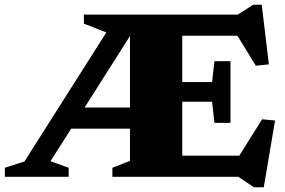

<svg xmlns="http://www.w3.org/2000/svg" viewBox="-34 -744 1200 808"><path d="M244.5 -202.5V-291.5H556.5V-202.5ZM461 -682.5H527V-614.5L178.5 -65.5L255 -38V0H-13.5V-38L69 -64.5ZM319 -644.5V-682.5H498L449 -593.5ZM936 -486.5V-357V-227H868.5L858.5 -316H626.5V-398.5H858.5L868.5 -486.5ZM1097.5 -473 1042.5 -467.5 935.5 -642 993 -593.5H626.5V-682.5H966.5L1031.5 -724H1067.5ZM944 -42.5 1069 -242 1123.5 -237 1076 44H1034.5L969 0H626.5V-89H991ZM439 0V-38L513 -67V-682.5H733V0Z"/></svg>

Font: Newsreader ExtraBold
Style: Regular
Weight: 800
Designer: Hugues Gentile
Foundry: Production Type
Version: Version 1.003